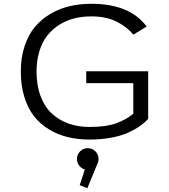

<svg xmlns="http://www.w3.org/2000/svg" viewBox="-20 -726 890 1014"><path d="M762.5 -349.5V-98.5Q744 -78 719 -60.2Q694 -42.5 656.8 -25.5Q619.5 -8.5 566.8 1.2Q514 11 452 11Q391.5 11 338.5 -1.8Q285.5 -14.5 239.5 -42.2Q193.5 -70 160.5 -111.2Q127.5 -152.5 108.8 -213Q90 -273.5 90 -348Q90 -422.5 110 -482.8Q130 -543 164.5 -584Q199 -625 246.8 -653Q294.5 -681 348.2 -693.5Q402 -706 462.5 -706Q665 -706 754.5 -586L684.5 -543Q651 -584 595.8 -611.8Q540.5 -639.5 462.5 -639.5Q414.5 -639.5 371.8 -628.8Q329 -618 292.5 -594.8Q256 -571.5 229.5 -537.8Q203 -504 188 -455.5Q173 -407 173 -348Q173 -274.5 194.5 -217.8Q216 -161 254.2 -126Q292.5 -91 342.5 -73.2Q392.5 -55.5 452 -55.5Q540 -55.5 593 -74.5Q646 -93.5 684 -125.5V-287H435.5V-349.5ZM500.5 113Q500.5 128 493.5 141L441.5 268L401 252L428 169Q409.5 163.5 398 148.2Q386.5 133 386.5 113Q386.5 90 403.2 73.2Q420 56.5 443.5 56.5Q467 56.5 483.8 73.2Q500.5 90 500.5 113Z"/></svg>

Font: League Mono Wide Light
Style: Regular
Weight: 300
Width: 8
Designer: Tyler Finck
Foundry: The League of Moveable Type / Tyler Finck
Version: Version 2.210